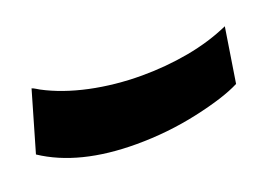

<svg xmlns="http://www.w3.org/2000/svg" viewBox="-55 -488 509 349"><g transform="rotate(-20 199.5 -313.5)"><path d="M163.6 -233.4Q53.2 -233.4 -14.6 -278.3L19 -394Q22 -393.1 26.1 -390.6Q30.3 -388.2 32.7 -386.7Q68.4 -367.7 116.2 -357.4Q164.1 -347.2 215.8 -347.2Q261.7 -347.2 306.2 -355.2Q350.6 -363.3 387.7 -379.9L371.1 -274.4Q340.8 -258.8 282.7 -246.1Q224.6 -233.4 163.6 -233.4Z"/></g></svg>

Font: Mardoto
Style: Bold Italic
Weight: 700
Italic angle: -12°
Designer: Christian Robertson, Vahan Hovhannisyan
Foundry: Google
Version: Version 1.000